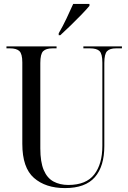

<svg xmlns="http://www.w3.org/2000/svg" viewBox="-20 -951 656 981"><path d="M312 10Q213 10 153.5 -42Q94 -94 94 -216V-632Q94 -676 79 -690Q64 -704 31 -704H13V-714H269V-704H249Q215 -704 200.5 -689.5Q186 -675 186 -629V-193Q186 -123 203.5 -82Q221 -41 253.5 -23.5Q286 -6 329 -6Q420 -6 461.5 -59.5Q503 -113 503 -206V-631Q503 -676 488.5 -690Q474 -704 440 -704H406V-714H603V-704H573Q541 -704 527 -689.5Q513 -675 513 -629V-205Q513 -101 464.5 -45.5Q416 10 312 10ZM280 -781Q301 -817 320 -857Q339 -897 354 -931H437V-921Q423 -904 396.5 -876.5Q370 -849 340.5 -820.5Q311 -792 288 -771H280Z"/></svg>

Font: Noto Serif Display Condensed
Style: Regular
Weight: 400
Width: 3
Designer: Monotype Design Team
Foundry: Monotype Imaging Inc.
Version: Version 2.009